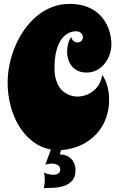

<svg xmlns="http://www.w3.org/2000/svg" viewBox="-20 -744 605 982"><path d="M366.2 126Q366.2 159.7 350.6 178.2Q335 196.8 311 205.6Q287.1 214.4 258.5 216.1Q230 217.8 204.1 217.8Q206.5 207.5 207.8 196.8Q209 186 209 173.8Q209 165 208 155.3Q207 145.5 204.1 137.2Q207 140.1 213.6 142.6Q220.2 145 227.5 146.5Q234.9 147.9 241.9 148.9Q249 149.9 252.9 149.9Q266.6 149.9 277.3 143.8Q288.1 137.7 288.1 122.1Q288.1 114.3 284.2 108.6Q280.3 103 273.9 99.6Q267.6 96.2 260.3 94.5Q252.9 92.8 246.1 92.8Q237.8 92.8 229 94Q220.2 95.2 211.9 98.1L240.2 21Q187 10.7 145.8 -21.7Q104.5 -54.2 76.4 -100.8Q48.3 -147.5 33.7 -204.6Q19 -261.7 19 -320.8Q19 -368.2 29.3 -416.7Q39.6 -465.3 58.8 -510Q78.1 -554.7 105.7 -593.8Q133.3 -632.8 168.5 -661.9Q203.6 -690.9 245.6 -707.5Q287.6 -724.1 335 -724.1Q377.9 -724.1 410.6 -714.1Q443.4 -704.1 467 -687.3Q490.7 -670.4 506.8 -648.9Q522.9 -627.4 532.5 -604.5Q542 -581.5 545.9 -558.8Q549.8 -536.1 549.8 -517.1Q549.8 -493.2 541.5 -467.5Q533.2 -441.9 517.1 -420.9Q501 -399.9 477.3 -386.5Q453.6 -373 422.9 -373Q396.5 -373 377.7 -382.1Q358.9 -391.1 346.9 -406.2Q335 -421.4 329.1 -440.4Q323.2 -459.5 323.2 -480Q323.2 -500.5 328.4 -519.8Q333.5 -539.1 344.2 -554.2Q347.2 -543.9 352.1 -538.3Q356.9 -532.7 362.3 -530.3Q368.2 -527.3 375 -526.9Q390.6 -526.9 397.2 -535.2Q403.8 -543.5 403.8 -554.2Q403.8 -559.1 401.9 -564.2Q399.9 -569.3 395.8 -573.7Q391.6 -578.1 384.8 -581.1Q377.9 -584 368.2 -584Q362.8 -584 352.8 -582.5Q342.8 -581.1 330.6 -575Q318.4 -568.8 305.7 -556.6Q293 -544.4 282.5 -523.4Q272 -502.4 265.4 -471.2Q258.8 -439.9 258.8 -395Q258.8 -364.3 264.9 -341.6Q271 -318.8 280.8 -302.7Q290.5 -286.6 303.2 -276.4Q315.9 -266.1 329.1 -260.3Q342.3 -254.4 354.7 -252.2Q367.2 -250 377 -250Q389.6 -250 408.9 -254.6Q428.2 -259.3 447.3 -271.5Q466.3 -283.7 481.7 -305.2Q497.1 -326.7 502.9 -360.8Q520 -336.9 529.1 -303.7Q538.1 -270.5 538.1 -233.9Q538.1 -182.1 521.2 -137.2Q504.4 -92.3 472.4 -57.9Q440.4 -23.4 394.8 -2Q349.1 19.5 292 23.9L286.1 45.9Q304.2 45.9 318.8 51.8Q333.5 57.6 344 68.4Q354.5 79.1 360.4 93.8Q366.2 108.4 366.2 126Z"/></svg>

Font: Spicy Rice
Style: Regular
Weight: 400
Version: Version 1.000